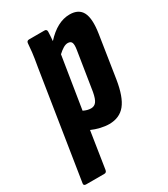

<svg xmlns="http://www.w3.org/2000/svg" viewBox="-196 -580 740 846"><g transform="rotate(-30 174.0 -157.5)"><path d="M-13 185Q-26 185 -24 173L61 -367Q69 -412 72 -438Q75 -464 76 -482Q77 -494 89 -494H167Q179 -494 179 -482Q179 -473 178 -460.5Q177 -448 176 -435Q235 -500 298 -500Q344 -500 361 -467Q378 -434 367 -362L334 -149Q321 -67 291.5 -30.5Q262 6 209 6Q189 6 165.5 0.5Q142 -5 122 -14L93 173Q91 185 80 185ZM228 -395Q217 -395 204.5 -387.5Q192 -380 178 -367L136 -104Q156 -94 174 -94Q191 -94 201 -107Q211 -120 217 -153L248 -349Q252 -374 247.5 -384.5Q243 -395 228 -395Z"/></g></svg>

Font: Sofia Sans Extra Condensed ExtraBold
Style: Italic
Weight: 800
Italic angle: -9°
Designer: Botio Nikoltchev, Ani Petrova
Foundry: lettersoup
Version: Version 4.101; ttfautohint (v1.8.4.7-5d5b)